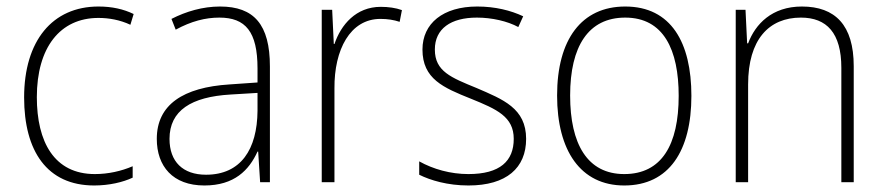

<svg xmlns="http://www.w3.org/2000/svg" viewBox="-20 -559 2717 589"><path d="M269 10C315 10 357 0 387 -14V-49C352 -34 312 -25 271 -25C146 -25 93 -124 93 -261C93 -413 164 -504 282 -504C314 -504 348 -498 380 -483L390 -516C359 -531 324 -539 282 -539C141 -539 54 -434 54 -260C54 -96 124 10 269 10Z M655 -539C602 -539 551 -524 506 -501L519 -468C567 -494 610 -505 653 -505C733 -505 770 -462 770 -349V-306L684 -300C542 -291 461 -238 461 -133C461 -49 510 10 607 10C699 10 744 -37 770 -94H772L778 0H808V-355C808 -484 759 -539 655 -539ZM687 -269 770 -274V-219C769 -101 719 -23 612 -23C541 -23 500 -63 500 -133C500 -220 567 -262 687 -269Z M1148 -538C1072 -538 1026 -483 1006 -424H1004L999 -529H967V0H1006V-288C1005 -406 1054 -501 1147 -501C1169 -501 1188 -498 1206 -492L1213 -528C1194 -535 1171 -538 1148 -538Z M1594 -133C1594 -227 1523 -254 1442 -289C1364 -321 1314 -340 1314 -407C1314 -471 1363 -505 1443 -505C1489 -505 1537 -494 1570 -476L1585 -509C1547 -527 1499 -539 1444 -539C1339 -539 1276 -487 1276 -407C1276 -317 1340 -290 1425 -256C1504 -224 1556 -201 1556 -133C1556 -65 1514 -25 1417 -25C1362 -25 1309 -40 1266 -64V-23C1300 -6 1353 10 1417 10C1534 10 1594 -44 1594 -133Z M2101 -265C2101 -428 2039 -539 1898 -539C1764 -539 1689 -438 1689 -266C1689 -97 1761 10 1895 10C2033 10 2101 -97 2101 -265ZM1729 -266C1729 -417 1785 -505 1898 -505C2016 -505 2062 -406 2062 -265C2062 -115 2010 -25 1895 -25C1782 -25 1729 -117 1729 -266Z M2440 -539C2348 -539 2297 -485 2275 -426H2272L2267 -529H2237V0H2275V-300C2275 -438 2339 -505 2437 -505C2516 -505 2561 -458 2561 -351V0H2599V-356C2599 -482 2542 -539 2440 -539Z"/></svg>

Font: Noto Sans Myanmar UI SemiCondensed ExtraLight
Style: Regular
Weight: 200
Width: 4
Designer: Monotype Design Team
Foundry: Monotype Imaging Inc.
Version: Version 2.103